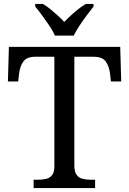

<svg xmlns="http://www.w3.org/2000/svg" viewBox="-20 -951 653 971"><path d="M150 0V-42H173Q195 -42 213.5 -46.5Q232 -51 243.5 -65.5Q255 -80 255 -109V-664H159Q115 -664 98 -639.5Q81 -615 77 -582L72 -539H20L25 -714H588L593 -539H541L536 -582Q532 -615 515 -639.5Q498 -664 453 -664H356V-114Q356 -83 367 -67.5Q378 -52 397 -47Q416 -42 438 -42H461V0ZM258 -771Q248 -794 230 -820.5Q212 -847 193 -873Q174 -899 158 -918V-931H197Q216 -920 235 -904.5Q254 -889 272 -872.5Q290 -856 305 -840Q320 -856 338 -872.5Q356 -889 375.5 -904.5Q395 -920 414 -931H453V-918Q438 -899 418.5 -873Q399 -847 381.5 -820.5Q364 -794 353 -771Z"/></svg>

Font: Noto Serif Gujarati
Style: Regular
Weight: 400
Designer: Universal Thirst, Indian Type Foundry and the Monotype Design Team
Foundry: Monotype Imaging Inc.
Version: Version 2.102